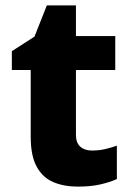

<svg xmlns="http://www.w3.org/2000/svg" viewBox="-20 -683 486 713"><path d="M321 -124Q347 -124 369 -129Q391 -134 414 -142V-18Q387 -6 352 2Q317 10 269 10Q218 10 178.5 -6.5Q139 -23 116.5 -63.5Q94 -104 94 -176V-423H24V-493L108 -547L154 -663H262V-549H408V-423H262V-182Q262 -153 278 -138.5Q294 -124 321 -124Z"/></svg>

Font: Noto Sans Devanagari ExtraBold
Style: Regular
Weight: 800
Version: Version 2.003